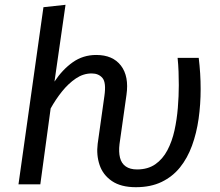

<svg xmlns="http://www.w3.org/2000/svg" viewBox="-20 -768 915 800"><path d="M720 -527H808Q812 -494 814 -462Q816 -430 816 -397Q816 -333 807.5 -273Q799 -213 780 -161Q761 -109 730 -70.5Q699 -32 653.5 -10Q608 12 546 12Q484 12 446.5 -13.5Q409 -39 395 -80.5Q381 -122 387 -169L415 -368Q423 -424 407 -443Q391 -462 362 -462Q327 -462 296 -441Q265 -420 238.5 -387Q212 -354 191 -316L148 0H57L161 -738L253 -748L207 -428Q240 -478 283 -508.5Q326 -539 381 -539Q450 -539 484 -494.5Q518 -450 507 -373L478 -168Q474 -135 480 -111Q486 -87 504 -74.5Q522 -62 551 -62Q596 -62 627 -83.5Q658 -105 677.5 -142Q697 -179 707 -224.5Q717 -270 721 -319Q725 -368 725 -413Q725 -440 724 -469Q723 -498 720 -527Z"/></svg>

Font: Fira Sans Variable
Style: Italic
Weight: 397
Italic angle: -8°
Designer: Carrois Corporate & Edenspiekermann AG
Foundry: Carrois Corporate GbR & Edenspiekermann AG
Version: Version 4.202